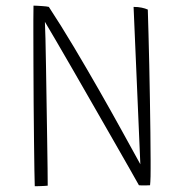

<svg xmlns="http://www.w3.org/2000/svg" viewBox="-20 -657 681 682"><path d="M149.5 2.5Q145.5 3 136.8 3.5Q128 4 119 4.2Q110 4.5 103.5 4.5Q103 -8 102.2 -51.5Q101.5 -95 100.8 -157.5Q100 -220 99.5 -290Q99 -360 98.8 -427Q98.5 -494 98.5 -545.5Q98.5 -567.5 98.5 -585.8Q98.5 -604 98.8 -617Q99 -630 99 -637Q104.5 -637 112.5 -636.5Q120.5 -636 128.8 -635.5Q137 -635 143.8 -634.2Q150.5 -633.5 153.5 -632.5Q196.5 -567 242 -490.8Q287.5 -414.5 331.5 -337.5Q375.5 -260.5 413.2 -192Q451 -123.5 478.5 -73.5L454.5 -632.5Q462.5 -632.5 469.8 -631.8Q477 -631 483.2 -629.8Q489.5 -628.5 495 -626.8Q500.5 -625 505 -623Q506 -587.5 507.5 -536.2Q509 -485 510.2 -425.5Q511.5 -366 512.5 -305Q513.5 -244 514.2 -188Q515 -132 515 -89Q515 -72 515 -57.2Q515 -42.5 514.8 -31Q514.5 -19.5 514 -11.2Q513.5 -3 513 1Q505.5 1.5 500 1.5Q494.5 1.5 490 1.5Q485.5 1.5 481.5 1.5Q477.5 1.5 473.5 1Q464 -16 439.5 -59.2Q415 -102.5 381.2 -161.2Q347.5 -220 310.5 -284.5Q273.5 -349 239 -409Q204.5 -469 178 -514.2Q151.5 -559.5 139.5 -579.5Q140.5 -563.5 141.5 -519.5Q142.5 -475.5 143.5 -415.5Q144.5 -355.5 145.5 -290Q146.5 -224.5 147.5 -164Q148.5 -103.5 149 -59Q149.5 -14.5 149.5 2.5Z"/></svg>

Font: Grandstander Thin Thin
Style: Regular
Weight: 250
Version: Version 1.200